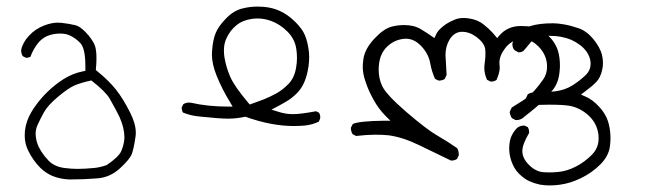

<svg xmlns="http://www.w3.org/2000/svg" viewBox="-20 -272 2040 584"><path d="M267.6 238.8Q238.8 241.7 215.3 241.7Q197.3 241.7 174.8 238.8Q144.5 234.4 127.4 216.3Q102.1 189.5 93.3 163.6Q88.4 148.4 88.4 134.3Q88.4 120.1 95.2 106Q103 88.9 113.8 69.3Q125.5 48.3 156.2 22.5Q187 -3.4 206.5 -12Q226.1 -20.5 257.8 -27.3Q280.8 -9.3 293.9 3.9Q307.1 17.1 313 26.9Q335.4 66.4 343.8 84.5Q358.4 117.7 358.4 145.5Q358.4 151.9 357.4 157.7Q354.5 176.3 347.2 190.9Q343.8 197.3 334.7 206.3Q325.7 215.3 304.7 230Q286.1 236.8 267.6 238.8ZM163.6 -169.9Q179.2 -169.9 190.4 -165Q209 -157.2 224.4 -140.9Q239.7 -124.5 239.7 -70.8Q239.7 -66.9 239.7 -56.6L232.9 -55.2Q200.7 -48.8 172.4 -30.8Q122.6 1.5 87.9 49.8Q81.1 59.1 75.7 68.4Q59.1 95.7 55.7 127Q55.2 133.3 55.2 140.6Q55.2 163.1 64.5 183.6Q79.6 215.3 102.5 238.3Q119.6 254.9 139.6 263.2Q163.6 272.9 191.4 273.9Q234.9 273.9 276.4 270.5Q314.9 267.6 345.2 239.7Q375.5 211.9 381.3 195.3Q387.2 178.7 392.1 144.5Q393.1 138.7 393.1 132.3Q393.1 104.5 376 70.8Q354.5 27.8 332.5 0.2Q310.5 -27.3 274.9 -56.2L271.5 -59.1Q273.4 -79.1 273.4 -93Q273.4 -106.9 272.5 -114.5Q271.5 -122.1 270.8 -125.5Q270 -128.9 269 -132.1Q268.1 -135.3 266.4 -138.7Q264.6 -142.1 262.7 -145.5Q260.7 -148.9 258.3 -152.3Q251 -163.6 239.3 -175.3Q222.2 -192.4 209.5 -195.3Q191.9 -199.7 166.5 -202.6Q161.6 -203.1 155.8 -203.1Q137.2 -203.1 115.2 -194.8Q87.9 -184.6 68.4 -163.6Q48.8 -142.6 44.4 -120.1Q44.4 -119.1 44.4 -118.2Q44.4 -108.4 49.3 -101.1L59.1 -96.2Q59.1 -96.2 59.6 -96.2Q67.4 -96.2 72.8 -99.6Q79.6 -119.6 94.7 -139.6Q117.7 -169.9 163.6 -169.9Z M661.1 -118.7Q661.1 -139.6 668.9 -155.8Q679.7 -179.2 699 -195.1Q718.3 -210.9 747.6 -214.8Q755.4 -215.8 763.2 -215.8Q783.7 -215.8 804.2 -208.5Q831.5 -198.7 854.2 -176Q877 -153.3 881.3 -122.6Q883.3 -109.9 883.3 -95.2Q883.3 -80.6 880.4 -64.9Q875 -34.2 856.9 -16.1Q838.9 2 820.3 12.2Q800.8 22.9 782.2 30.3L739.7 45.9L735.8 41.5Q693.8 -8.3 680.9 -37.1Q668 -65.9 662.6 -98.1Q661.1 -108.9 661.1 -118.7ZM941.4 66.4Q894 75.2 871.1 75.2Q848.1 75.2 824.7 67.4L805.7 61.5L823.2 52.2Q839.8 43.5 854.2 34.7Q868.7 25.9 883.1 11.5Q897.5 -2.9 906 -23.2Q914.6 -43.5 918.5 -70.8Q920.4 -85 920.4 -97.9Q920.4 -110.8 918.5 -122.6Q915 -147 907.2 -165.5Q899.9 -183.6 878.2 -205.3Q856.4 -227.1 832 -238.3Q802.7 -252 763.7 -252Q740.7 -252 718.8 -246.6Q691.9 -240.7 668.2 -216.6Q644.5 -192.4 636.2 -171.9Q627.4 -151.4 625 -116.2Q624.5 -111.8 624.5 -107.4Q624.5 -76.7 639.2 -41Q655.8 0 680.2 39.6L687.5 52.2H672.9Q612.3 52.2 561 40.5Q557.6 40 554.2 40Q545.4 40 537.6 44.9L532.7 54.7Q532.7 55.7 532.7 57.9Q532.7 60.1 533.7 63.7Q534.7 67.4 536.6 70.3Q560.1 80.1 587.9 82.5Q648.4 88.9 672.4 88.9Q700.2 88.9 726.1 83Q805.2 111.3 873 111.3Q889.6 111.3 907.2 109.9Q929.7 107.4 949.7 98.1L953.6 88.9Q954.1 86.4 954.1 85Q954.1 76.7 950.2 70.8Z M1063 141.6Q1096.7 137.7 1120.8 137.7Q1145 137.7 1162.6 139.6Q1205.6 145.5 1254.6 169.4Q1303.7 193.4 1351.6 216.3Q1352.5 216.3 1355.2 216.3Q1357.9 216.3 1362.3 215.1Q1366.7 213.9 1370.1 211.4L1375.5 200.2Q1375.5 199.2 1375.5 197Q1375.5 194.8 1375 191.4Q1374 184.6 1370.6 178.7Q1341.3 158.2 1309.8 140.1Q1278.3 122.1 1216.8 69.3Q1154.3 15.6 1142.1 -11.2Q1131.8 -33.2 1131.8 -60.1Q1131.8 -105.5 1157.2 -129.9Q1178.7 -150.4 1207 -153.8Q1210.4 -154.3 1214.4 -154.3Q1239.3 -154.3 1260.3 -132.8Q1283.2 -109.4 1288.6 -79.6Q1293 -54.7 1303.2 -32.2L1314 -26.9Q1314.5 -26.9 1314.9 -26.9Q1325.2 -26.9 1332.5 -31.7L1338.4 -43.9Q1337.4 -68.4 1336.2 -84.2Q1335 -100.1 1335 -104Q1335 -130.4 1346.7 -150.4Q1361.3 -175.3 1385.7 -175.3Q1408.2 -175.3 1429.7 -159.2Q1451.7 -142.6 1455.6 -124.5Q1456.5 -118.2 1456.5 -107.2Q1456.5 -96.2 1454.8 -84Q1453.1 -71.8 1453.1 -65.9Q1453.1 -47.4 1461.4 -29.3L1472.2 -23.9Q1472.7 -23.9 1475.3 -23.9Q1478 -23.9 1482.4 -25.1Q1486.8 -26.4 1490.2 -28.8Q1500 -50.8 1500 -66.4Q1500 -69.8 1499.5 -73.2Q1499 -76.7 1499 -80.6Q1499 -102.5 1516.6 -125.5Q1534.2 -148.4 1560.5 -152.8Q1565.4 -153.3 1570.1 -153.3Q1574.7 -153.3 1582 -152.1Q1589.4 -150.9 1597.7 -146Q1607.9 -140.6 1617.2 -131.3Q1644 -104.5 1644 -69.3Q1644 -46.9 1631.8 -29.8Q1613.3 -3.9 1598.6 10.7Q1584 25.4 1568.6 34.9Q1553.2 44.4 1537.1 54.7Q1532.2 62 1530.3 69.8Q1532.2 80.1 1537.1 87.4L1548.3 93.3Q1549.3 93.3 1550.8 93.3Q1565.4 93.3 1576.7 81.5Q1613.3 53.2 1629.9 36.4Q1646.5 19.5 1662.1 0.5Q1679.2 -21 1682.1 -55.2Q1683.1 -64.9 1683.1 -73.2Q1683.1 -97.7 1677.2 -117.2Q1669.4 -143.1 1646 -165.5Q1623 -187.5 1605 -189.9Q1584.5 -192.9 1564 -192.9Q1523.9 -192.9 1498.5 -163.6L1492.2 -156.2Q1482.9 -167.5 1479.5 -171.1Q1476.1 -174.8 1472.7 -178.2Q1469.2 -181.6 1466.3 -184.6Q1460 -190.4 1452.6 -196.3Q1434.1 -211.9 1407.2 -215.8Q1398.4 -217.3 1390.1 -217.3Q1374.5 -217.3 1362.3 -211.9Q1335 -200.7 1318.8 -184.1Q1309.6 -175.3 1305.7 -165.5L1301.3 -156.2Q1277.8 -172.9 1260.3 -183.1Q1239.7 -195.8 1209 -195.8Q1190.4 -195.8 1170.9 -190.9Q1146 -184.1 1117.7 -153.3Q1089.8 -123 1085.4 -92.8Q1083.5 -80.1 1083.5 -73Q1083.5 -65.9 1083.5 -62.5Q1084.5 -48.3 1087.9 -36.1Q1095.7 -9.8 1105.5 10.7Q1120.6 41.5 1133.8 58.6Q1142.1 69.8 1153.3 81.1L1167.5 95.2H1147.5Q1072.8 96.2 1053.2 105L1047.4 116.2Q1047.4 116.7 1047.4 119.6Q1047.4 122.6 1048.6 127.2Q1049.8 131.8 1052.7 136.2Z M1599.1 47.4Q1628.9 46.4 1649.9 46.4Q1692.4 46.4 1712.4 49.8Q1744.1 55.7 1769.5 78.6Q1795.9 102.5 1800.3 137.7Q1800.8 143.1 1800.8 148.9Q1800.8 177.7 1780.8 198.2Q1758.8 220.7 1731.7 234.6Q1704.6 248.5 1678.2 251Q1664.1 252.4 1652.3 252.4Q1640.6 252.4 1630.4 251.5Q1620.1 250.5 1609.4 244.9Q1598.6 239.3 1588.9 229.5Q1568.8 209.5 1568.8 187.5Q1568.8 176.8 1574 163.3Q1579.1 149.9 1589.4 132.3Q1589.4 131.8 1589.4 131.3Q1589.4 121.1 1585.4 114.7L1575.2 109.9Q1574.7 109.9 1574.2 109.9Q1561.5 109.9 1552.7 117.2Q1532.2 138.7 1529.8 165Q1528.8 171.9 1528.8 178.7Q1528.8 198.7 1535.2 217.3Q1543.5 241.7 1559.3 257.1Q1575.2 272.5 1590.6 279.3Q1606 286.1 1622.6 289.6Q1636.7 292 1651.6 292Q1666.5 292 1681.6 290Q1713.4 286.1 1746.8 270Q1780.3 253.9 1806.2 228Q1832 202.1 1835.4 171.4Q1836.9 159.7 1836.9 147.9Q1836.9 127.9 1832.5 108.9Q1826.2 79.1 1804.2 54.7Q1782.2 30.3 1760.3 21.5L1747.1 15.6L1758.8 6.8Q1780.8 -9.3 1793.7 -22.7Q1806.6 -36.1 1811.5 -59.1Q1814 -69.3 1814 -81.1Q1814 -92.8 1811 -105.5Q1804.7 -128.9 1784.2 -153.8Q1763.7 -178.2 1738.8 -186.5Q1713.9 -194.8 1694.6 -198Q1675.3 -201.2 1662.1 -201.2Q1619.6 -201.2 1591.8 -192.4Q1572.8 -186 1558.3 -171.6Q1543.9 -157.2 1538.6 -140.1Q1538.6 -139.2 1538.6 -136Q1538.6 -132.8 1540 -127.9Q1541.5 -123 1545.4 -119.1L1557.1 -112.8Q1557.1 -112.8 1557.6 -112.8Q1566.9 -112.8 1573.2 -118.2Q1581.5 -127.4 1587.9 -135.7Q1594.7 -144.5 1597.2 -146.5Q1610.8 -160.6 1636.2 -162.6Q1643.1 -163.1 1650.4 -163.1Q1670.4 -163.1 1688 -159.7Q1705.6 -156.2 1719 -150.1Q1732.4 -144 1744.6 -134.8Q1770 -115.2 1775.4 -88.9Q1776.4 -83.5 1776.4 -78.1Q1776.4 -57.6 1760.3 -42.5Q1742.2 -25.4 1720.2 -11.7Q1698.2 2 1668.5 5.9Q1646.5 8.3 1625.5 8.3Q1619.6 8.3 1613.8 8.3Q1612.3 8.3 1610.4 8.3Q1596.2 8.3 1585.4 14.6L1580.6 24.9Q1580.1 26.4 1580.1 27.8Q1580.1 35.6 1585 41Q1591.3 46.4 1599.1 47.4Z"/></svg>

Font: NaikaiFont
Style: Light
Weight: 300
Version: Version 1.89